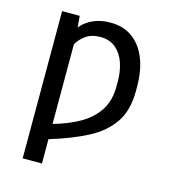

<svg xmlns="http://www.w3.org/2000/svg" viewBox="-112 -646 854 943"><g transform="rotate(15 315.5 -175.0)"><path d="M183.9 -488.3Q210.6 -519.5 247.9 -536Q285.2 -552.6 333.8 -552.6Q401.3 -552.6 447.4 -518.5Q493.6 -484.4 517.4 -423.7Q541.2 -362.9 541.2 -282.7V-258.5Q541.2 -161.6 498.4 -98.7Q455.6 -35.9 376.2 5.3Q296.9 46.5 187.5 79.2V203.1H89.5V-545.5H179ZM187.5 1.8Q261.7 -18.8 319.6 -51.5Q377.5 -84.2 410.3 -134.4Q443.2 -184.7 443.2 -258.5V-282.7Q443.2 -333.8 428.4 -376.8Q413.7 -419.7 383 -445.7Q352.3 -471.6 304 -471.6Q261.7 -471.6 233.3 -452.4Q204.9 -433.2 187.5 -403.1Z"/></g></svg>

Font: Inter Alia
Style: Regular
Weight: 400
Designer: Rasmus Andersson (Latin, Greek, Cyrillic etc.) and Evan from Shavian.info (Shavian, old style figures)
Foundry: Shavian.info
Version: Version 0.001;git-37ab20767